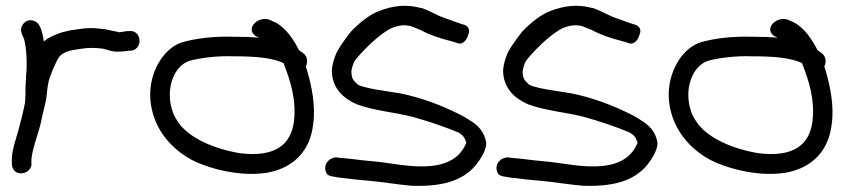

<svg xmlns="http://www.w3.org/2000/svg" viewBox="-20 -591 2850 648"><path d="M64 -242C58 -212 50 -180 42 -151C34 -122 22 -90 20 -58V-38C20 -24 29 -6 50 -6C69 -6 83 -18 86 -33V-53C90 -95 110 -139 120 -186V-187C125 -215 136 -245 138 -275C140 -295 143 -317 149 -332L159 -358L172 -386C182 -409 202 -419 238 -424L258 -427C278 -430 303 -430 325 -427C340 -425 359 -414 385 -417C395 -417 404 -418 416 -420H424C464 -427 458 -491 416 -486H408C400 -484 394 -484 382 -482C381 -482 378 -483 375 -484L359 -487C351 -489 343 -491 336 -492L310 -495C275 -499 243 -492 220 -489H219L190 -482H189C166 -474 142 -464 128 -451C124 -474 119 -510 98 -519C68 -534 42 -501 54 -476C57 -467 60 -465 62 -456C68 -433 70 -403 70 -371C70 -358 69 -345 68 -336V-335C68 -318 66 -305 66 -289V-272C66 -261 64 -243 64 -242Z M534 -131C563 -92 608 -54 670 -33C723 -14 802 4 881 -8C972 -24 1027 -83 1037 -172C1046 -235 1031 -303 1017 -351L1012 -367C1019 -380 1019 -399 1004 -411L989 -422C971 -457 946 -496 910 -515L897 -521C855 -545 801 -492 847 -467H849L854 -464C829 -466 801 -467 770 -467C703 -469 642 -462 594 -448C546 -432 512 -385 497 -337C472 -257 497 -181 534 -131ZM620 -386C659 -396 713 -403 768 -401H769C843 -401 899 -396 937 -378L939 -372C960 -319 981 -252 972 -181C962 -103 909 -59 789 -74C701 -89 624 -124 587 -171C576 -186 567 -200 562 -216C537 -291 567 -369 620 -386Z M1621 -108C1616 -147 1591 -170 1564 -186C1554 -193 1540 -201 1525 -208C1471 -235 1401 -262 1330 -276L1267 -286C1238 -290 1201 -298 1188 -305C1172 -320 1166 -326 1166 -351C1167 -359 1170 -370 1175 -382C1180 -391 1200 -414 1231 -444C1262 -473 1288 -490 1301 -496C1326 -506 1344 -508 1366 -503L1399 -490C1428 -474 1463 -462 1499 -453L1520 -447C1541 -436 1556 -456 1561 -476C1566 -486 1564 -505 1541 -509L1520 -516C1508 -521 1494 -525 1481 -530C1455 -539 1434 -553 1403 -564H1401C1349 -578 1304 -571 1260 -554C1230 -543 1198 -519 1164 -484C1137 -449 1119 -423 1112 -404C1105 -386 1101 -369 1100 -354C1100 -293 1139 -259 1184 -239C1244 -217 1313 -212 1371 -197C1426 -182 1487 -161 1529 -143C1544 -133 1548 -127 1554 -109C1537 -69 1504 -38 1436 -31C1367 -24 1304 -41 1235 -47C1197 -50 1160 -56 1131 -58L1113 -60C1111 -60 1096 -56 1091 -51C1074 -38 1075 -16 1084 -3C1089 1 1096 4 1105 5L1122 8C1149 11 1185 16 1225 19C1271 23 1322 32 1370 36H1371C1491 40 1552 10 1590 -39C1602 -55 1619 -81 1621 -104Z M2199 -108C2194 -147 2169 -170 2142 -186C2132 -193 2118 -201 2103 -208C2049 -235 1979 -262 1908 -276L1845 -286C1816 -290 1779 -298 1766 -305C1750 -320 1744 -326 1744 -351C1745 -359 1748 -370 1753 -382C1758 -391 1778 -414 1809 -444C1840 -473 1866 -490 1879 -496C1904 -506 1922 -508 1944 -503L1977 -490C2006 -474 2041 -462 2077 -453L2098 -447C2119 -436 2134 -456 2139 -476C2144 -486 2142 -505 2119 -509L2098 -516C2086 -521 2072 -525 2059 -530C2033 -539 2012 -553 1981 -564H1979C1927 -578 1882 -571 1838 -554C1808 -543 1776 -519 1742 -484C1715 -449 1697 -423 1690 -404C1683 -386 1679 -369 1678 -354C1678 -293 1717 -259 1762 -239C1822 -217 1891 -212 1949 -197C2004 -182 2065 -161 2107 -143C2122 -133 2126 -127 2132 -109C2115 -69 2082 -38 2014 -31C1945 -24 1882 -41 1813 -47C1775 -50 1738 -56 1709 -58L1691 -60C1689 -60 1674 -56 1669 -51C1652 -38 1653 -16 1662 -3C1667 1 1674 4 1683 5L1700 8C1727 11 1763 16 1803 19C1849 23 1900 32 1948 36H1949C2069 40 2130 10 2168 -39C2180 -55 2197 -81 2199 -104Z M2284 -131C2313 -92 2358 -54 2420 -33C2473 -14 2552 4 2631 -8C2722 -24 2777 -83 2787 -172C2796 -235 2781 -303 2767 -351L2762 -367C2769 -380 2769 -399 2754 -411L2739 -422C2721 -457 2696 -496 2660 -515L2647 -521C2605 -545 2551 -492 2597 -467H2599L2604 -464C2579 -466 2551 -467 2520 -467C2453 -469 2392 -462 2344 -448C2296 -432 2262 -385 2247 -337C2222 -257 2247 -181 2284 -131ZM2370 -386C2409 -396 2463 -403 2518 -401H2519C2593 -401 2649 -396 2687 -378L2689 -372C2710 -319 2731 -252 2722 -181C2712 -103 2659 -59 2539 -74C2451 -89 2374 -124 2337 -171C2326 -186 2317 -200 2312 -216C2287 -291 2317 -369 2370 -386Z"/></svg>

Font: Stray Cat
Style: ExBdExt
Weight: 800
Version: Version 1.0